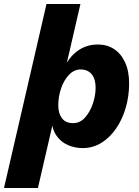

<svg xmlns="http://www.w3.org/2000/svg" viewBox="-69 -732 698 962"><path d="M-49 210 164 -712H334L249 -344L236 -336Q252 -416 302 -462.5Q352 -509 421 -509Q467 -509 502 -486.5Q537 -464 557.5 -420Q578 -376 578 -313Q578 -252 561.5 -194Q545 -136 514 -90Q483 -44 440 -17Q397 10 345 10Q306 10 270.5 -5.5Q235 -21 212.5 -54.5Q190 -88 189 -142L210 -175L121 210ZM297 -115Q332 -115 357 -143Q382 -171 396 -212Q410 -253 410 -292Q410 -321 401.5 -341.5Q393 -362 376 -373Q359 -384 335 -384Q302 -384 276.5 -357Q251 -330 237 -289Q223 -248 223 -204Q223 -164 241.5 -139.5Q260 -115 297 -115Z"/></svg>

Font: Kantumruy Pro
Style: Bold Italic
Weight: 700
Italic angle: -13°
Version: Version 1.002